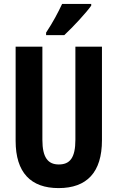

<svg xmlns="http://www.w3.org/2000/svg" viewBox="-20 -953 602 983"><path d="M447 -924V-933H298C277 -888 251 -839 216 -786V-773H309C355 -816 420 -886 447 -924ZM502 -235V-714H366V-238C366 -145 338 -111 281 -111C226 -111 197 -146 197 -237V-714H60V-232C60 -69 138 10 280 10C425 10 502 -71 502 -235Z"/></svg>

Font: Noto Sans Armenian ExtraCondensed
Style: Regular
Weight: 400
Width: 2
Designer: Monotype Design Team
Foundry: Monotype Imaging Inc.
Version: Version 2.008